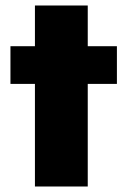

<svg xmlns="http://www.w3.org/2000/svg" viewBox="-20 -678 463 698"><path d="M107 0V-373H18V-510H107V-658H299V-510H405V-373H299V0Z"/></svg>

Font: Saira ExtraBold
Style: Regular
Weight: 800
Designer: Hector Gatti with collaboration of the Omnibus-Type team
Foundry: Omnibus-Type
Version: Version 1.100; ttfautohint (v1.8.3)